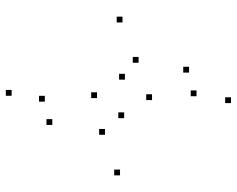

<svg xmlns="http://www.w3.org/2000/svg" viewBox="-97 -695 814 660"><g transform="rotate(90 310.0 -365.0)"><path d="M409.5 -117.8V-137.8H389.5V-117.8ZM443.3 -298.8V-318.8H423.3V-298.8ZM310.8 -613.6V-633.6H290.8V-613.6ZM229.5 -587.9V-607.9H209.5V-587.9ZM195.7 -414.4V-434.4H175.7V-414.4ZM329.4 -92.1V-112.1H309.4V-92.1ZM253.8 -367.4V-387.4H233.8V-367.4ZM324 -460.6V-480.6H304V-460.6ZM386.2 -364.7V-384.7H366.2V-364.7ZM317.2 -271.5V-291.5H297.2V-271.5ZM57.2 -359.1V-379.1H37.2V-359.1ZM334.4 -732V-752H314.4V-732ZM582.8 -350.6V-370.6H562.8V-350.6ZM309.2 22V2H289.2V22Z"/></g></svg>

Font: Monaspace Argon Dots Var
Style: Regular
Weight: 400
Designer: Riley Cran and the Lettermatic Team
Version: Version 1.100 (Monaspace Argon Dots)